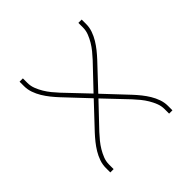

<svg xmlns="http://www.w3.org/2000/svg" viewBox="-139 -649 778 778"><g transform="rotate(-45 250.0 -260.0)"><path d="M72 0V-26Q72 -45 78.5 -63.5Q85 -82 95 -98.5Q105 -115 117 -130Q129 -145 142 -159L237 -260L142 -361Q129 -375 117 -390Q105 -405 95 -421.5Q85 -438 78.5 -456.5Q72 -475 72 -494V-520H91V-494Q91 -476 97.5 -459.5Q104 -443 113 -428Q122 -413 133 -399.5Q144 -386 156 -373L250 -274L344 -373Q356 -386 367 -399.5Q378 -413 387 -428Q396 -443 402.5 -459.5Q409 -476 409 -494V-520H428V-494Q428 -475 421.5 -456.5Q415 -438 405 -421.5Q395 -405 383 -390Q371 -375 358 -361L263 -260L358 -159Q371 -145 383 -130Q395 -115 405 -98.5Q415 -82 421.5 -63.5Q428 -45 428 -26V0H409V-26Q409 -44 402.5 -60.5Q396 -77 387 -92Q378 -107 367 -120.5Q356 -134 344 -147L250 -246L156 -147Q144 -134 133 -120.5Q122 -107 113 -92Q104 -77 97.5 -60.5Q91 -44 91 -26V0Z"/></g></svg>

Font: Zed Mono Thin
Style: Regular
Weight: 100
Monospace: yes
Designer: Belleve Invis
Foundry: Belleve Invis
Version: Version 1.0.0; ttfautohint (v1.8.4)